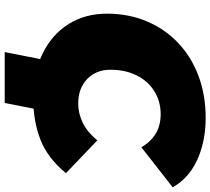

<svg xmlns="http://www.w3.org/2000/svg" viewBox="-59 -697 893 815"><g transform="rotate(90 387.5 -289.5)"><path d="M397 16Q289 16 208 -23.5Q127 -63 82.5 -133.5Q38 -204 38 -297Q38 -389 70.5 -466Q103 -543 162 -599Q221 -655 302 -685.5Q383 -716 480 -716Q581 -716 659 -680Q737 -644 775 -576L605 -443Q583 -482 548 -503.5Q513 -525 465 -525Q410 -525 367 -498Q324 -471 300 -423Q276 -375 276 -312Q276 -251 315.5 -213Q355 -175 420 -175Q461 -175 500.5 -194Q540 -213 576 -256L715 -123Q651 -45 572.5 -14.5Q494 16 397 16ZM452 -40 417 137H201L236 -40Z"/></g></svg>

Font: Montserrat Black
Style: Italic
Weight: 900
Italic angle: -11.3°
Designer: Julieta Ulanovsky
Foundry: Julieta Ulanovsky
Version: Version 9.000; ttfautohint (v1.8.4.7-5d5b)